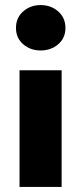

<svg xmlns="http://www.w3.org/2000/svg" viewBox="-20 -737 321 757"><path d="M43 -627Q43 -667 71.5 -692Q100 -717 140 -717Q181 -717 209.5 -692Q238 -667 238 -627Q238 -587 209.5 -562.5Q181 -538 140 -538Q100 -538 71.5 -562.5Q43 -587 43 -627ZM57 -460H223V0H57Z"/></svg>

Font: Jost* Heavy
Style: Regular
Weight: 800
Version: Version 3.7